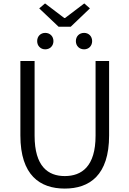

<svg xmlns="http://www.w3.org/2000/svg" viewBox="-20 -1088 756 1121"><path d="M358 13C502 13 617 -64 617 -297V-732H538V-296C538 -116 457 -60 358 -60C261 -60 182 -116 182 -296V-732H99V-297C99 -64 214 13 358 13ZM322 -932H393L505 -1039L472 -1068L360 -983H355L243 -1068L209 -1039ZM244 -800C272 -800 292 -820 292 -848C292 -876 272 -896 244 -896C217 -896 197 -876 197 -848C197 -820 217 -800 244 -800ZM471 -800C498 -800 518 -820 518 -848C518 -876 498 -896 471 -896C443 -896 423 -876 423 -848C423 -820 443 -800 471 -800Z"/></svg>

Font: Source Han Sans JP Normal
Style: Regular
Weight: 350
Designer: Ryoko NISHIZUKA 西塚涼子 (kana, bopomofo & ideographs); Paul D. Hunt (Latin, Greek & Cyrillic); Sandoll Communications 산돌커뮤니
Foundry: Adobe
Version: Version 2.002;hotconv 1.0.116;makeotfexe 2.5.65601